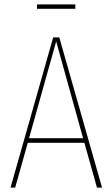

<svg xmlns="http://www.w3.org/2000/svg" viewBox="-20 -851 510 871"><path d="M321.8 -831.1V-811H147.9V-831.1ZM419.9 0 362.8 -203.1H106L48.8 0H27.8L221.2 -681.2H249L442.9 0ZM111.8 -224.1H356.9L234.9 -663.1Z"/></svg>

Font: Fira Sans Compressed Thin
Style: Regular
Weight: 100
Width: 1
Designer: Carrois Corporate & Edenspiekermann AG
Foundry: Carrois Corporate GbR & Edenspiekermann AG
Version: Version 4.203;PS 004.203;hotconv 1.0.88;makeotf.lib2.5.64775